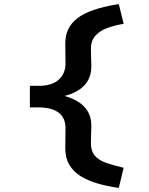

<svg xmlns="http://www.w3.org/2000/svg" viewBox="-20 -722 734 944"><path d="M564 202Q507 194 459.5 180Q412 166 376.5 144Q341 122 321 88.5Q301 55 301 7L302 -88Q303 -142 268.5 -168Q234 -194 169 -194H127V-300H171Q236 -300 269.5 -331Q303 -362 302 -412L301 -507Q300 -587 362 -633.5Q424 -680 564 -702L588 -605Q541 -597 504.5 -583Q468 -569 447 -544Q426 -519 427 -477L429 -398Q430 -338 392.5 -300Q355 -262 283 -247L282 -254Q355 -237 392.5 -199Q430 -161 429 -102L427 -23Q426 19 445.5 42.5Q465 66 501.5 78.5Q538 91 588 103Z"/></svg>

Font: Lexend Tera Medium
Style: Regular
Weight: 500
Designer: Bonnie Shaver-Troup, Thomas Jockin
Foundry: Lexend
Version: Version 1.007